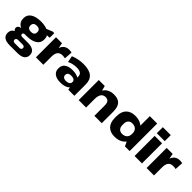

<svg xmlns="http://www.w3.org/2000/svg" viewBox="236 -2112 3647 3647"><g transform="rotate(45 2060.0 -288.0)"><path d="M323 -161Q190 -161 115 -210Q40 -259 40 -347V-364Q40 -453 115 -502Q190 -551 323 -551Q456 -551 531 -502Q606 -453 606 -364V-347Q606 -259 531 -210Q456 -161 323 -161ZM216 191Q122 191 72.5 155.5Q23 120 23 51Q23 -18 70.5 -53.5Q118 -89 215 -89H428Q523 -89 573 -54Q623 -19 623 51Q623 120 573 155.5Q523 191 428 191ZM380 95Q436 95 436 51Q436 6 380 6H265Q208 6 208 51Q208 96 265 95ZM161 -54Q117 -54 90.5 -73.5Q64 -93 64 -125Q64 -158 89 -177Q114 -196 162 -196H323V-161H278Q256 -161 243 -151.5Q230 -142 231 -125Q232 -107 243 -98Q254 -89 278 -89H323V-54ZM323 -275Q366 -275 390 -294.5Q414 -314 414 -350V-362Q414 -398 390 -418Q366 -438 323 -438Q280 -438 255.5 -418Q231 -398 231 -362V-350Q231 -314 255.5 -294.5Q280 -275 323 -275ZM444 -504 613 -572H655V-447L444 -441Z M733 -540H894L932 -325V0H733ZM889 -266Q889 -407 936.5 -479Q984 -551 1078 -551Q1094 -551 1111.5 -549Q1129 -547 1147 -542L1136 -376Q1102 -385 1067 -385Q998 -385 965 -343.5Q932 -302 932 -217Z M1561 -203V-307Q1561 -362 1526 -387.5Q1491 -413 1414 -413Q1367 -413 1319 -401.5Q1271 -390 1227 -369L1201 -498Q1236 -514 1281.5 -526Q1327 -538 1375.5 -544.5Q1424 -551 1467 -551Q1617 -551 1691.5 -490.5Q1766 -430 1766 -307V0H1604ZM1396 11Q1296 11 1239.5 -31Q1183 -73 1183 -148V-162Q1183 -238 1239.5 -280Q1296 -322 1399 -322Q1506 -322 1567 -281Q1628 -240 1628 -165V-150Q1628 -73 1567 -31Q1506 11 1396 11ZM1452 -85Q1500 -85 1528 -104Q1556 -123 1556 -155V-163Q1556 -194 1529.5 -211.5Q1503 -229 1455 -229Q1412 -229 1387.5 -212Q1363 -195 1363 -161V-153Q1363 -121 1387 -103Q1411 -85 1452 -85Z M2304 -276Q2304 -342 2280 -372.5Q2256 -403 2204 -403Q2144 -403 2112.5 -359Q2081 -315 2081 -229L2014 -140V-212Q2014 -377 2083.5 -464Q2153 -551 2284 -551Q2396 -551 2449 -492.5Q2502 -434 2502 -307V0H2304ZM1882 -540H2043L2081 -387V0H1882Z M2853 11Q2735 11 2670.5 -55.5Q2606 -122 2606 -246V-294Q2606 -418 2672 -484.5Q2738 -551 2858 -551Q2942 -551 3004 -519Q3066 -487 3100.5 -428Q3135 -369 3135 -289V-254Q3135 -173 3100 -113.5Q3065 -54 3001.5 -21.5Q2938 11 2853 11ZM2917 -129Q2981 -129 3017 -164.5Q3053 -200 3053 -262V-277Q3053 -339 3017 -374Q2981 -409 2917 -409Q2864 -409 2834 -376.5Q2804 -344 2804 -287V-250Q2804 -194 2834.5 -161.5Q2865 -129 2917 -129ZM3053 -152V-740H3251V0H3125Z M3582 -540V0H3383V-540ZM3589 -767V-605H3376V-767Z M3706 -540H3867L3905 -325V0H3706ZM3862 -266Q3862 -407 3909.5 -479Q3957 -551 4051 -551Q4067 -551 4084.5 -549Q4102 -547 4120 -542L4109 -376Q4075 -385 4040 -385Q3971 -385 3938 -343.5Q3905 -302 3905 -217Z"/></g></svg>

Font: Pathway Extreme ExtraBold
Style: Regular
Weight: 800
Designer: Eduardo Rodriguez Tunni
Foundry: Eduardo Rodriguez Tunni
Version: Version 1.001;gftools[0.9.26]